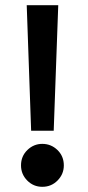

<svg xmlns="http://www.w3.org/2000/svg" viewBox="-20 -708 339 740"><path d="M187 -204H100L83 -688H204.5ZM143 12Q109 12 85 -12.2Q61 -36.5 61 -70.5Q61 -106 85.5 -129.8Q110 -153.5 143 -153.5Q177 -153.5 201.5 -129.8Q226 -106 226 -70.5Q226 -37 202 -12.5Q178 12 143 12Z"/></svg>

Font: Lucymar Sans SemiBold
Style: Regular
Weight: 600
Foundry: The League of Moveable Type (original font) / Main changes by Cristiano Sobral with portions from Mirco Monsees
Version: Version 2.001;August 30, 2020;FontCreator 13.0.0.2681 64-bit